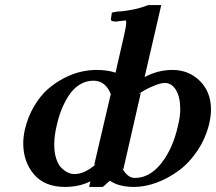

<svg xmlns="http://www.w3.org/2000/svg" viewBox="-20 -718 844 750"><path d="M461.9 -57.1 458 -60.1Q478.5 -22.9 506.8 -22.9Q564.9 -22.9 610.1 -80.3Q655.3 -137.7 674.8 -225.1Q684.1 -261.7 684.1 -292Q684.1 -338.4 667.5 -366.2Q650.9 -394 623 -394Q617.2 -394 605.5 -391.4Q593.8 -388.7 569.6 -377.9Q545.4 -367.2 521 -351.1L529.8 -354ZM412.1 -348.1 414.1 -346.2Q394 -402.8 345.2 -402.8Q315.4 -402.8 290.5 -387Q265.6 -371.1 248.5 -344.5Q231.4 -317.9 220.2 -289.6Q209 -261.2 202.1 -230Q191.9 -189.5 191.9 -152.8Q191.9 -122.1 199.5 -98.6Q207 -75.2 219.5 -62.7Q231.9 -50.3 244.9 -44.2Q257.8 -38.1 271 -38.1Q310.5 -38.1 354 -76.2L348.1 -74.2ZM417 -668.9 439 -672.9Q455.6 -672.9 490.5 -679Q525.4 -685.1 559.1 -698.2H609.9L544.9 -417Q597.2 -444.8 653.8 -444.8Q717.3 -444.8 760.7 -401.9Q804.2 -358.9 804.2 -290Q804.2 -267.1 797.9 -237.8Q784.2 -178.7 751.5 -129.9Q718.8 -81.1 677.2 -50.8Q635.7 -20.5 590.8 -4.2Q545.9 12.2 503.9 12.2Q443.8 12.2 409.2 -12.2Q406.7 -9.8 381.8 12.2H328.1L333 -9.8Q290 12.2 233.9 12.2Q154.3 12.2 112.5 -37.1Q70.8 -86.4 70.8 -158.2Q70.8 -182.6 77.1 -211.9Q88.9 -262.2 113.3 -303.2Q137.7 -344.2 167 -369.9Q196.3 -395.5 230.7 -413.1Q265.1 -430.7 296.1 -437.7Q327.1 -444.8 356 -444.8Q400.9 -444.8 431.2 -434.1L463.9 -576.2Q473.1 -615.2 473.1 -629.9Q473.1 -636.2 471.2 -638.2Q456.1 -636.7 440.9 -634.8Q438 -633.8 433.1 -633.8Q413.1 -633.8 413.1 -642.1Z"/></svg>

Font: Linux Libertine
Style: Bold Italic
Weight: 700
Italic angle: -11.5°
Designer: Philipp H. Poll
Foundry: Philipp H. Poll
Version: Version 4.0.5